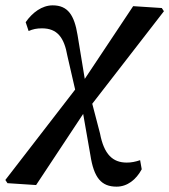

<svg xmlns="http://www.w3.org/2000/svg" viewBox="-56 -512 633 718"><path d="M-28 173 79 180 255 -86 282 68C295 153 323 186 380 186C420 186 453 160 474 121L468 87C450 93 435 96 418 96C366 96 333 66 318 -13L289 -124L557 -470L549 -482L442 -489L261 -217L234 -381C222 -455 198 -492 141 -492C101 -492 65 -465 40 -429L51 -396C67 -403 81 -406 101 -406C158 -406 184 -372 196 -303L225 -177L-36 161Z"/></svg>

Font: Source Serif Pro Semibold
Style: Italic
Weight: 600
Italic angle: -12°
Designer: Frank Grießhammer
Foundry: Adobe Systems Incorporated
Version: Version 3.001;hotconv 1.0.111;makeotfexe 2.5.65597